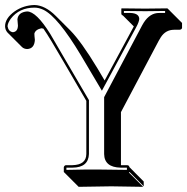

<svg xmlns="http://www.w3.org/2000/svg" viewBox="-20 -679 739 758"><path d="M457.5 -26.9H481.9Q486.3 -26.4 488.8 -24.4Q490.7 -21.5 491.2 -19L547.4 37.6V56.6L491.2 0L488.8 2L545.4 58.6Q544.4 58.6 419.4 56.6Q419.4 56.6 290.5 58.6L233.9 2L231.9 0V-19Q233.9 -25.9 240.2 -26.9H266.1Q320.3 -28.3 320.8 -70.8V-280.8L231 -435.1Q175.3 -531.7 151.4 -565.9Q147 -566.9 143.6 -567.4Q120.1 -562.5 115.7 -546.4Q115.7 -543 116.2 -536.1Q117.2 -526.4 117.7 -521.5Q115.7 -486.8 87.4 -485.4Q74.2 -485.8 66.4 -493.7L9.8 -550.3Q0.5 -560.5 0 -575.2Q0 -606.9 38.1 -634.3Q72.8 -658.2 116.2 -659.2Q158.2 -658.2 200.7 -615.7L257.3 -559.1Q300.8 -515.1 364.7 -409.2L393.1 -361.3L508.3 -574.7L464.8 -618.2Q461.9 -618.7 460.9 -619.6Q459.5 -622.1 459 -625V-645L460.9 -646Q461.4 -646 553.2 -645L640.1 -646L642.1 -645L698.7 -588.4V-568.4Q696.8 -562 688.5 -561.5H667.5Q633.8 -561.5 614.7 -531.7Q610.4 -524.9 606.4 -517.6L457.5 -236.3ZM239.7 -439.9 331.1 -283.7V-70.8Q329.1 -17.6 266.1 -17.1H242.2V-8.3Q331.1 -10.3 362.8 -9.8Q397.9 -9.8 481 -8.3V-17.1H456.1Q392.1 -18.6 391.1 -70.8V-295.4L541 -578.6Q564.5 -623 600.1 -627.4Q606 -627.9 610.8 -627.9H631.8V-635.7Q562.5 -634.8 553.2 -634.8Q540.5 -634.8 469.2 -635.7V-627.9H495.1Q529.3 -626.5 529.8 -604Q528.8 -591.8 517.6 -571.3L382.3 -320.8L299.3 -460.9Q208 -613.3 150.9 -640.6Q132.8 -648.9 116.2 -648.9Q56.2 -648.9 22.5 -605Q10.3 -587.9 9.8 -575.2Q13.2 -554.7 30.8 -551.8Q50.3 -553.7 50.8 -578.1Q50.8 -582.5 49.8 -590.3Q48.8 -599.1 48.8 -603Q52.2 -630.9 86.9 -633.8Q123 -633.8 178.2 -545.4Q190.9 -524.4 239.7 -439.9Z"/></svg>

Font: Linux Biolinum Shadow O
Style: Regular
Weight: 400
Designer: Philipp H. Poll
Foundry: Philipp H. Poll
Version: Version 1.0.4